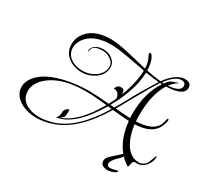

<svg xmlns="http://www.w3.org/2000/svg" viewBox="-174 -976 1466 1381"><g transform="rotate(30 559.5 -285.5)"><path d="M227 87Q154 87 95 54Q25 13 25 -56Q25 -94 52 -131Q130 -239 369 -266Q390 -268 414 -269.5Q438 -271 465 -271Q495 -271 536 -268.5Q577 -266 629 -261Q637 -276 644.5 -291Q652 -306 659 -320Q658 -343 644.5 -359Q631 -375 608 -374Q614 -409 649 -409Q683 -409 677 -364Q727 -492 729 -594Q704 -599 667 -606Q630 -613 581 -622Q535 -630 498.5 -634.5Q462 -639 436 -639Q286 -639 227 -553Q204 -519 204 -483Q204 -430 250 -398Q290 -372 347 -372Q374 -372 400 -380Q426 -388 449 -404Q501 -441 501 -494Q501 -529 467 -550Q439 -571 402 -571Q332 -571 320 -536L317 -522Q315 -517 311 -511Q310 -512 310 -515Q310 -548 341 -567Q354 -575 369.5 -578.5Q385 -582 402 -582Q446 -582 475 -559Q510 -534 510 -494Q510 -434 457 -396Q406 -360 347 -360Q280 -360 233 -396Q183 -435 183 -502Q183 -541 204 -577Q261 -672 413 -672Q439 -672 476 -667Q513 -662 561 -651L729 -611Q728 -666 703 -707Q700 -715 700 -720Q700 -728 707 -728Q717 -728 727 -709Q748 -675 750 -607Q785 -600 815.5 -595Q846 -590 871 -588Q905 -635 938 -659Q980 -690 1015 -690Q1070 -690 1070 -647Q1070 -579 924 -575Q860 -471 860 -301Q860 -288 860.5 -275Q861 -262 862 -249Q995 -254 1032 -322Q1036 -330 1040 -343Q1044 -356 1048 -375Q1050 -381 1054 -381Q1060 -381 1060 -373Q1060 -357 1049 -329Q1013 -231 864 -227Q875 -143 907 -84Q953 -4 1025 -4Q1064 -4 1086 -38Q1088 -40 1113 -104Q1115 -107 1117 -107Q1119 -107 1119 -101Q1119 -60 1090 -25Q1059 9 1019 9H1013Q1010 8 1007 8Q986 8 983 33Q979 60 974 60Q969 60 964 56Q836 -32 816 -227Q789 -228 754.5 -231Q720 -234 678 -238Q531 6 356 64Q289 87 227 87ZM900 -586Q912 -604 923 -615Q927 -619 935 -622.5Q943 -626 956 -631Q970 -636 978.5 -639Q987 -642 992 -642Q993 -642 993 -641Q993 -641 992.5 -641Q992 -641 991 -640Q975 -631 960.5 -618Q946 -605 934 -587Q1034 -594 1034 -641Q1034 -671 997 -671Q974 -671 945.5 -651Q917 -631 884 -587Q888 -587 892 -587Q896 -587 900 -586ZM677 -258Q687 -273 702 -300Q717 -327 739 -366Q757 -402 788 -454Q819 -506 862 -576Q837 -578 809.5 -581.5Q782 -585 750 -590Q749 -550 740 -503.5Q731 -457 712 -407Q700 -372 682.5 -335.5Q665 -299 644 -261ZM814 -249Q813 -258 813 -268Q813 -278 813 -288Q813 -458 891 -575Q887 -575 883 -575Q879 -575 875 -576Q860 -554 828.5 -500.5Q797 -447 748 -360Q730 -326 715.5 -300.5Q701 -275 690 -257Q728 -253 759 -251.5Q790 -250 814 -249ZM239 72Q293 72 354 54Q522 0 666 -239L634 -243Q495 -7 348 13Q371 -2 371 -51V-53Q386 -83 404 -83Q407 -83 407 -81Q407 -29 399 -18L374 0Q503 -39 620 -245Q506 -257 441 -257Q324 -257 240 -226Q175 -202 132 -161Q79 -111 79 -51Q79 9 131 44Q178 72 239 72ZM860 157Q838 157 820 148Q802 139 800 114Q800 93 816 76Q832 59 849 45Q875 22 886 11.5Q897 1 901 -2Q905 -5 909 -5Q919 -5 921 -3Q911 19 897.5 33Q884 47 871 59Q859 72 850 86.5Q841 101 842 112Q841 122 849 128Q857 134 869 134Q887 134 904 128.5Q921 123 927 123Q931 123 931 126Q931 134 918 141Q905 148 888.5 152.5Q872 157 860 157Z"/></g></svg>

Font: Lavishly Yours
Style: Regular
Weight: 400
Designer: Robert E. Leuschke
Foundry: Robert E. Leuschke
Version: Version 1.010; ttfautohint (v1.8.3)